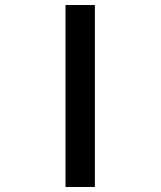

<svg xmlns="http://www.w3.org/2000/svg" viewBox="-20 -745 640 765"><path d="M241 -725H358V0H241Z"/></svg>

Font: JuliaMono ExtraBold
Style: Regular
Weight: 800
Monospace: yes
Designer: cormullion
Foundry: corm
Version: Version 0.055; ttfautohint (v1.8.4)